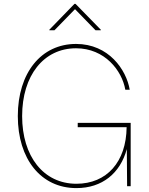

<svg xmlns="http://www.w3.org/2000/svg" viewBox="-20 -965 771 995"><path d="M376 9.8C509.3 9.8 603 -66.9 637.2 -192.4L638.7 0H657.2V-328.1H382.8V-305.7H636.2C634.3 -126 533.2 -12.7 376 -12.7C204.6 -12.7 94.7 -155.8 94.7 -363.3C94.7 -573.7 206.5 -714.8 374 -714.8C522.9 -714.8 612.3 -599.1 629.4 -500H652.3C634.8 -603.5 543.5 -737.3 374 -737.3C193.4 -737.3 72.3 -587.4 72.3 -363.3C72.3 -141.1 191.9 9.8 376 9.8ZM262.2 -808.1 368.7 -917.5 475.1 -808.1H502.4V-811L371.6 -944.8H365.7L235.8 -811V-808.1Z"/></svg>

Font: Raveo Thin
Style: Regular
Weight: 100
Designer: Jakub Foglar, Rasmus Andersson (Inter)
Foundry: Jakubfoglar.com
Version: Version 1.100;Glyphs 3.2.3 (3260)